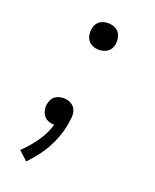

<svg xmlns="http://www.w3.org/2000/svg" viewBox="-139 -608 728 903"><g transform="rotate(20 225.0 -156.5)"><path d="M245 -395Q229 -395 214.5 -401Q200 -407 191 -419Q182 -431 179.5 -446.5Q177 -462 180 -478Q182 -489 187.5 -499Q193 -509 202.5 -516Q212 -523 223 -525.5Q234 -528 245 -528Q261 -528 275.5 -522.5Q290 -517 299 -505Q308 -493 310.5 -477.5Q313 -462 311 -446Q309 -435 303 -424.5Q297 -414 287.5 -407.5Q278 -401 267 -398Q256 -395 245 -395ZM104 215 59 174Q96 139 125.5 97Q155 55 169 8H168Q154 8 141.5 3.5Q129 -1 120 -10Q111 -19 106.5 -32Q102 -45 102 -58Q102 -62 102.5 -66Q103 -70 104 -74Q106 -85 111.5 -95.5Q117 -106 126 -112.5Q135 -119 146.5 -122Q158 -125 168 -125Q181 -125 192.5 -121.5Q204 -118 213 -111Q222 -104 227.5 -93Q233 -82 234 -70.5Q235 -59 233.5 -46.5Q232 -34 230 -21Q225 11 214 42.5Q203 74 187 104Q171 134 149.5 162Q128 190 104 215Z"/></g></svg>

Font: Iosevka Etoile Light
Style: Italic
Weight: 300
Italic angle: -9°
Designer: Belleve Invis
Foundry: Belleve Invis
Version: Version 22.1.2; ttfautohint (v1.8.4)